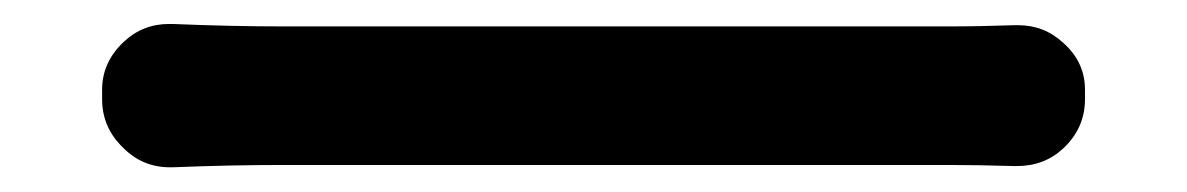

<svg xmlns="http://www.w3.org/2000/svg" viewBox="-20 -462 971 157"><path d="M121.1 -325.2Q120.1 -325.2 119.1 -325.2Q96.7 -325.2 81.1 -340.8Q63.5 -357.4 63.5 -380.9V-388.7Q63.5 -411.1 81.1 -427.7Q96.7 -442.4 118.2 -442.4Q120.1 -442.4 121.1 -442.4Q168.9 -440.4 211.9 -440.4H754.9Q781.2 -440.4 809.6 -441.4Q811.5 -441.4 812.5 -441.4Q834 -441.4 849.6 -426.8Q867.2 -411.1 867.2 -388.7V-380.9Q867.2 -357.4 849.6 -340.8Q834 -326.2 811.5 -326.2Q810.5 -326.2 809.6 -326.2Q779.3 -327.1 755.9 -327.1H211.9Q168 -327.1 121.1 -325.2Z"/></svg>

Font: Gen Jyuu Gothic P Medium
Style: Regular
Weight: 500
Designer: [Source Han Sans]
Ryoko NISHIZUKA  (kana & ideographs); Paul D. Hunt (Latin, Greek & Cyrillic); Wenlong ZHANG  (bopomofo
Version: Version 1.002.20150607